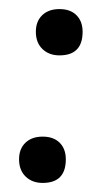

<svg xmlns="http://www.w3.org/2000/svg" viewBox="-20 -394 244 423"><path d="M74 9Q51 9 36.5 -5Q22 -19 22 -43Q22 -66 36 -79.5Q50 -93 74 -93Q98 -93 111.5 -79.5Q125 -66 125 -43Q125 9 74 9ZM111 -272Q88 -272 73.5 -286Q59 -300 59 -324Q59 -347 73 -360.5Q87 -374 111 -374Q135 -374 148.5 -360.5Q162 -347 162 -324Q162 -272 111 -272Z"/></svg>

Font: Cormorant Garamond Light SemiBold
Style: Italic
Weight: 600
Italic angle: -10°
Version: Version 4.001